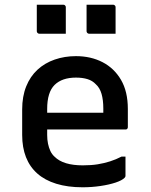

<svg xmlns="http://www.w3.org/2000/svg" viewBox="-20 -783 640 814"><path d="M302 -545Q365 -545 414.5 -519.5Q464 -494 493 -444.5Q522 -395 522 -321V-244Q522 -241 520.5 -238.5Q519 -236 517 -235Q515 -234 511 -234H261Q245 -234 228 -234Q211 -234 194 -234H160L151 -305H418Q418 -310 418 -314.5Q418 -319 418 -323Q418 -359 410.5 -385Q403 -411 386 -426Q372 -441 351 -447.5Q330 -454 302 -454Q243 -454 211.5 -423Q180 -392 180 -321V-211Q180 -191 183.5 -174Q187 -157 193.5 -143Q200 -129 211 -119Q230 -100 260 -91Q290 -82 331 -82Q367 -82 394.5 -86.5Q422 -91 447 -99Q472 -107 495 -119H512Q512 -98 512 -77.5Q512 -57 512 -37Q512 -35 511 -33Q510 -31 508 -29Q497 -18 470 -9Q443 0 406 5.5Q369 11 330 11Q267 11 218.5 -4Q170 -19 138 -47.5Q106 -76 90 -117Q74 -158 74 -211V-319Q74 -374 91 -416.5Q108 -459 139 -487.5Q170 -516 212 -530.5Q254 -545 302 -545ZM136 -763Q164 -763 192 -763Q220 -763 248 -763Q252 -763 254 -761.5Q256 -760 257.5 -758Q259 -756 259 -752V-640Q231 -640 203 -640Q175 -640 147 -640Q144 -640 141.5 -641.5Q139 -643 137.5 -645.5Q136 -648 136 -651ZM347 -763Q375 -763 403 -763Q431 -763 459 -763Q463 -763 465 -761.5Q467 -760 468.5 -758Q470 -756 470 -752V-640Q442 -640 414 -640Q386 -640 358 -640Q355 -640 352.5 -641.5Q350 -643 348.5 -645.5Q347 -648 347 -651Z"/></svg>

Font: Recursive Medium
Style: Regular
Weight: 500
Version: Version 1.085